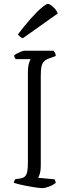

<svg xmlns="http://www.w3.org/2000/svg" viewBox="-20 -964 357 984"><path d="M196 0Q190 0 176.5 -1.5Q163 -3 145.5 -6Q128 -9 109.5 -12.5Q91 -16 75.5 -20Q60 -24 51 -27Q51 -33 54 -38Q57 -43 59 -46L82 -49Q98 -51 107 -59Q116 -67 119.5 -84Q123 -101 123 -130V-589Q123 -623 128.5 -640Q134 -657 137 -661H60Q58 -665 56 -668Q54 -671 52 -679Q56 -684 66.5 -689.5Q77 -695 88 -699.5Q99 -704 104 -704H254Q258 -700 261.5 -694Q265 -688 266 -677L230 -664Q214 -658 205 -648.5Q196 -639 192.5 -622.5Q189 -606 189 -577V-113Q189 -91 184.5 -75Q180 -59 175 -53L259 -45Q261 -43 263 -37.5Q265 -32 266 -27Q251 -15 231 -7.5Q211 0 196 0ZM97 -768Q88 -771 81.5 -777Q75 -783 72 -788Q106 -833 137.5 -868.5Q169 -904 193 -924Q217 -944 225 -944Q232 -944 242.5 -936.5Q253 -929 262.5 -918Q272 -907 276 -895Z"/></svg>

Font: Texturina Medium 12pt Thin
Style: Regular
Weight: 250
Version: Version 1.002